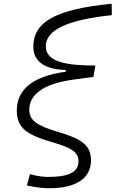

<svg xmlns="http://www.w3.org/2000/svg" viewBox="-20 -767 626 1021"><path d="M241.7 233.9C381.3 233.9 463.9 184.1 463.9 84.5C463.9 -4.4 396 -33.2 284.2 -66.9C176.8 -99.1 135.7 -126.5 135.7 -183.6C135.7 -257.3 198.7 -319.3 367.2 -343.3L476.6 -357.9L487.3 -418.5C334.5 -418.5 223.6 -436.5 223.6 -521C223.6 -605 331.1 -660.6 574.7 -686.5L573.7 -747.1C275.9 -717.8 157.2 -650.4 157.2 -519C157.2 -429.7 233.4 -397.5 330.1 -394.5V-385.7C137.2 -359.9 69.3 -278.8 69.3 -179.2C69.3 -85.9 122.1 -49.8 262.7 -9.3C351.6 17.1 397.5 38.1 397.5 90.3C397.5 151.4 338.4 173.8 238.3 173.8C210.4 173.8 182.1 170.9 139.2 159.2L123 219.2C176.3 231 210 233.9 241.7 233.9Z"/></svg>

Font: Cascadia Code NF Light
Style: Italic
Weight: 300
Italic angle: -10°
Monospace: yes
Designer: Aaron Bell
Foundry: Saja Typeworks
Version: Version 2404.023